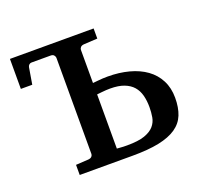

<svg xmlns="http://www.w3.org/2000/svg" viewBox="-91 -589 742 696"><g transform="rotate(-20 280.0 -241.0)"><path d="M525.9 -145Q525.9 -106.9 514.9 -79.6Q503.9 -52.2 478.3 -34.7Q452.6 -17.1 411.1 -8.5Q369.6 0 309.1 0H105V-39.1L153.8 -42Q163.1 -43 167 -47.6Q170.9 -52.2 170.9 -57.1V-428.2Q170.9 -432.6 167 -437.7Q163.1 -442.9 153.8 -442.9H80.1Q74.7 -442.9 70.8 -439.2Q66.9 -435.5 65.9 -430.2L55.2 -366.2H11.2V-481.9H334V-442.9L280.8 -439.9Q272 -439 268.1 -434.3Q264.2 -429.7 264.2 -424.8V-296.9Q273.9 -297.9 284.2 -298.8Q293 -299.8 303 -300.3Q313 -300.8 321.8 -300.8Q366.2 -300.8 403.8 -290.8Q441.4 -280.8 468.5 -261.2Q495.6 -241.7 510.7 -212.4Q525.9 -183.1 525.9 -145ZM426.8 -145Q426.8 -169.9 421.4 -190.4Q416 -210.9 403.3 -225.6Q390.6 -240.2 369.1 -248.5Q347.7 -256.8 314.9 -256.8Q308.1 -256.8 299.8 -256.3Q291.5 -255.9 283.2 -254.9Q273.9 -253.9 264.2 -252.9V-43.9L276.9 -43Q282.2 -42.5 289.3 -42.2Q296.4 -42 304.2 -42Q346.7 -42 371.1 -50.5Q395.5 -59.1 408 -73.5Q420.4 -87.9 423.6 -106.4Q426.8 -125 426.8 -145Z"/></g></svg>

Font: Charis SIL Cyr
Style: Regular
Weight: 400
Foundry: SIL International
Version: Version 5.000